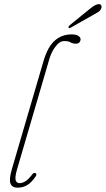

<svg xmlns="http://www.w3.org/2000/svg" viewBox="-20 -882 501 910"><path d="M318.5 -719Q340.5 -719 351.2 -712Q362 -705 362 -695.5Q362 -688 356.8 -681.5Q351.5 -675 340 -675Q324.5 -675 314.5 -681.2Q304.5 -687.5 285.5 -687.5Q271 -687.5 259.5 -678.5Q248 -669.5 237 -653Q222.5 -630 214.8 -605.5Q207 -581 197 -544.5L61 -80Q50 -42 54.2 -28Q58.5 -14 72.5 -14Q85 -14 99 -22Q113 -30 131 -53Q140 -66.5 148.5 -61.5Q156.5 -57 148.5 -45Q128.5 -16 108.2 -4.2Q88 7.5 63 7.5Q37.5 7.5 29.8 -11.8Q22 -31 36 -79.5L186.5 -593.5Q206.5 -661 240 -690Q273.5 -719 318.5 -719ZM409.5 -843Q425 -855.5 435.5 -859.5Q446 -863.5 452.5 -862Q459.5 -860.5 461 -853.2Q462.5 -846 458.5 -838.5Q453 -829 445.2 -824.8Q437.5 -820.5 426.5 -814L313.5 -750Q307.5 -746.5 305 -751Q303.5 -753.5 305.8 -757Q308 -760.5 311 -763Z"/></svg>

Font: Fraunces144ptSuperSoftThinItalic
Style: Italic
Weight: 100
Italic angle: -16°
Version: Version 1.000;[0bf87f6ff]